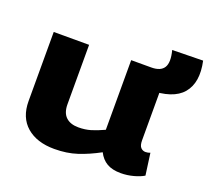

<svg xmlns="http://www.w3.org/2000/svg" viewBox="-116 -813 1059 969"><g transform="rotate(20 413.0 -328.0)"><path d="M264 10Q170 10 115 -37.5Q60 -85 60 -173V-544H250V-225Q250 -179 274 -156.5Q298 -134 341 -134Q377 -134 407 -143Q437 -152 476 -170V-544H666V-183Q666 -155 676.5 -144Q687 -133 702 -133Q715 -133 727 -138L743 -21Q722 -8 688.5 1Q655 10 621 10Q575 10 546 -7Q517 -24 500 -58Q441 -26 386 -8Q331 10 264 10ZM575 -434V-544H584Q634 -544 651.5 -572.5Q669 -601 653 -663L818 -666Q842 -555 791 -494.5Q740 -434 609 -434Z"/></g></svg>

Font: Georama Extended
Style: Bold
Weight: 700
Width: 7
Designer: Jean-Baptiste Levee
Foundry: Production Type
Version: Version 1.000